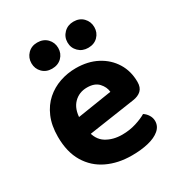

<svg xmlns="http://www.w3.org/2000/svg" viewBox="-170 -814 881 944"><g transform="rotate(-30 271.0 -342.0)"><path d="M126.8 -170.1 121.3 -270.4 369.3 -309.1Q366.8 -337.5 345 -361.2Q323.2 -384.9 279.9 -384.9Q234.6 -384.9 204.7 -354.5Q174.9 -324 173.4 -267.6L177.9 -198.5Q187.2 -144.4 225.1 -120.7Q263 -97.1 315.4 -97.1Q357.4 -97.1 394.4 -108.8Q431.5 -120.5 453.8 -134.2Q468.6 -125 478.5 -109Q488.4 -93 488.4 -75Q488.4 -45.3 464.6 -25Q440.8 -4.7 399.6 5.3Q358.4 15.3 305.3 15.3Q227.6 15.3 166.5 -13.9Q105.4 -43 70.4 -101.2Q35.3 -159.3 35.3 -246.2Q35.3 -310 55.6 -357.2Q75.9 -404.3 110.4 -434.6Q144.8 -464.8 188.5 -479.8Q232.1 -494.8 279.4 -494.8Q348 -494.8 399.4 -467.6Q450.8 -440.5 480 -393.2Q509.2 -346 509.2 -284.4Q509.2 -253.3 492.3 -237.4Q475.5 -221.4 445.3 -217.1ZM255.3 -624.2Q255.3 -593.1 234.1 -571.7Q212.8 -550.4 178.4 -550.4Q145.6 -550.4 124.4 -571.7Q103.3 -593.1 103.3 -624.2Q103.3 -655.3 124.4 -677.1Q145.6 -698.8 178.4 -698.8Q212.8 -698.8 234.1 -677.1Q255.3 -655.3 255.3 -624.2ZM460.2 -624.2Q460.2 -593.1 439.2 -571.7Q418.3 -550.4 384 -550.4Q351.4 -550.4 329.7 -571.7Q308 -593.1 308 -624.2Q308 -655.3 329.7 -677.1Q351.4 -698.8 384 -698.8Q418.3 -698.8 439.2 -677.1Q460.2 -655.3 460.2 -624.2Z"/></g></svg>

Font: Baloo Bhaijaan 2
Style: Regular
Weight: 400
Designer: Sanskriti Dholi, Noopur Datye and Ek Type
Foundry: Ek Type
Version: Version 1.701